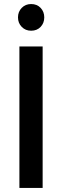

<svg xmlns="http://www.w3.org/2000/svg" viewBox="-20 -930 307 950"><path d="M76 0V-700H191V0ZM134 -778Q106 -778 87.5 -797Q69 -816 69 -844Q69 -872 87.5 -891Q106 -910 134 -910Q163 -910 181 -891Q199 -872 199 -844Q199 -816 181 -797Q163 -778 134 -778Z"/></svg>

Font: Outfit Medium
Style: Regular
Weight: 500
Designer: Rodrigo Fuenzalida
Foundry: fragTYPE
Version: Version 1.100; ttfautohint (v1.8.4.7-5d5b);gftools[0.9.27]